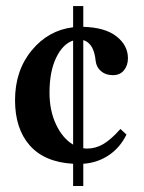

<svg xmlns="http://www.w3.org/2000/svg" viewBox="-20 -604 478 636"><path d="M222.2 -584H255.9V-515.1Q328.1 -513.2 366 -483.4Q403.8 -453.6 403.8 -411.1Q403.8 -387.2 390.6 -371.1Q377.4 -355 354 -355Q330.1 -355 314.7 -368.2Q299.3 -381.3 296.9 -401.9Q291.5 -460.4 255.9 -471.2V-112.8Q263.7 -111.8 268.1 -111.8Q296.4 -111.8 321.8 -126.5Q347.2 -141.1 378.9 -176.8L398.9 -158.2Q377.9 -115.2 340.8 -90.1Q303.7 -64.9 255.9 -61.5V12.2H222.2V-61.5Q127.4 -66.9 78.6 -122.3Q29.8 -177.7 29.8 -272Q29.8 -370.1 85 -437Q140.1 -503.9 222.2 -513.7ZM222.2 -125V-469.7Q188 -458.5 166 -412.8Q144 -367.2 144 -296.9Q144 -237.3 165.8 -191.4Q187.5 -145.5 222.2 -125Z"/></svg>

Font: Linux Libertine G
Style: Semibold
Weight: 600
Designer: Philipp H. Poll
Foundry: Philipp H. Poll
Version: Version 5.1.1